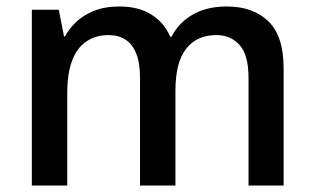

<svg xmlns="http://www.w3.org/2000/svg" viewBox="-20 -571 966 591"><path d="M678 -551Q759 -551 806 -505.5Q853 -460 853 -361V0H745V-331Q745 -402 717.5 -432.5Q690 -463 646 -463Q586 -463 553 -421Q520 -379 520 -292V0H411V-331Q411 -378 399 -407Q387 -436 365.5 -449.5Q344 -463 314 -463Q275 -463 246 -443.5Q217 -424 202 -384.5Q187 -345 187 -284V0H78V-541H161L177 -459H180Q193 -483 214.5 -503.5Q236 -524 269 -537.5Q302 -551 348 -551Q406 -551 445.5 -526.5Q485 -502 504 -458H508Q530 -501 573 -526Q616 -551 678 -551Z"/></svg>

Font: Noto Sans Hebrew Thin Medium
Style: Regular
Weight: 500
Version: Version 3.001